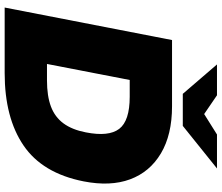

<svg xmlns="http://www.w3.org/2000/svg" viewBox="-82 -846 928 803"><g transform="rotate(90 381.5 -444.0)"><path d="M11 0 147 -700H424Q543 -700 621 -653.5Q699 -607 729.5 -524.5Q760 -442 738 -330Q704 -158 588 -79Q472 0 285 0ZM247 -177H316Q381 -177 425 -193.5Q469 -210 495.5 -246Q522 -282 533 -339Q552 -435 518.5 -479Q485 -523 384 -523H314ZM372 -745 432 -819 542 -888H684L506 -745ZM372 -745 249 -888H378L479 -819L506 -745Z"/></g></svg>

Font: REM ExtraBold
Style: Italic
Weight: 800
Italic angle: -11°
Designer: Octavio Pardo
Foundry: Ashler Design
Version: Version 1.005;gftools[0.9.28]